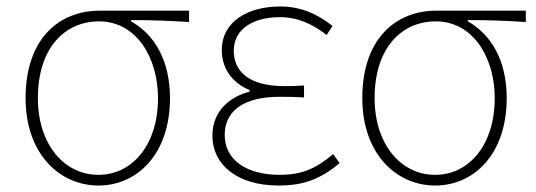

<svg xmlns="http://www.w3.org/2000/svg" viewBox="-20 -560 1657 593"><path d="M284 13C404 13 505 -84 505 -257C505 -371 459 -452 385 -494V-498C446 -498 503 -496 564 -492V-527H287C167 -527 59 -445 59 -257C59 -84 165 13 284 13ZM284 -20C179 -20 97 -113 97 -257C97 -413 181 -494 286 -494C402 -494 468 -381 468 -257C468 -113 389 -20 284 -20Z M840 13C919 13 969 -7 1029 -56L1009 -84C953 -37 909 -20 844 -20C740 -20 674 -67 674 -143C674 -217 732 -261 843 -261C868 -261 888 -261 919 -259V-296C892 -294 879 -294 859 -294C747 -294 702 -341 702 -403C702 -474 767 -507 844 -507C899 -507 943 -487 989 -452L1007 -480C961 -516 910 -540 846 -540C746 -540 665 -494 665 -405C665 -350 696 -304 751 -282V-277C693 -262 636 -220 636 -141C636 -51 713 13 840 13Z M1324 13C1444 13 1545 -84 1545 -257C1545 -371 1499 -452 1425 -494V-498C1486 -498 1543 -496 1604 -492V-527H1327C1207 -527 1099 -445 1099 -257C1099 -84 1205 13 1324 13ZM1324 -20C1219 -20 1137 -113 1137 -257C1137 -413 1221 -494 1326 -494C1442 -494 1508 -381 1508 -257C1508 -113 1429 -20 1324 -20Z"/></svg>

Font: Source Han Sans JP ExtraLight
Style: Regular
Weight: 250
Designer: Ryoko NISHIZUKA 西塚涼子 (kana, bopomofo & ideographs); Paul D. Hunt (Latin, Greek & Cyrillic); Sandoll Communications 산돌커뮤니
Foundry: Adobe
Version: Version 2.001;hotconv 1.0.107;makeotfexe 2.5.65593